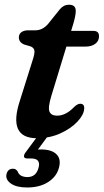

<svg xmlns="http://www.w3.org/2000/svg" viewBox="-20 -586 448 830"><path d="M113.5 -385 83 -394Q61.5 -404 61.5 -424.5Q61.5 -438.5 72.5 -446.8Q83.5 -455 102 -455H133Q163.5 -455 187 -481.5L238 -545Q246 -555 255.8 -560.2Q265.5 -565.5 279 -565.5Q307.5 -565.5 307.5 -538.5Q307.5 -520 297.5 -485.5L287.5 -452.5H384Q408 -452.5 408 -429.5Q408 -408.5 391.8 -396.5Q375.5 -384.5 348.5 -384.5H267L202 -171.5Q186.5 -120.5 194 -103.2Q201.5 -86 227 -86Q264.5 -86 300 -123Q315 -137.5 326.5 -137.5Q345.5 -137.5 344 -116Q342.5 -90 314.8 -60.2Q287 -30.5 241 -9.5Q195 11.5 139.5 11.5Q12 11.5 66.5 -152.5L120 -322.5Q130 -352 129 -365.2Q128 -378.5 113.5 -385ZM150 -7.5H194L144 60.5Q149.5 60 156.5 60Q203 60 224 80.8Q245 101.5 235 138.5Q225 177.5 188.2 201Q151.5 224.5 97.5 224.5Q51.5 224.5 27.2 207.5Q3 190.5 8 167Q14 143.5 35 143.5Q42.5 143 47.5 146.2Q52.5 149.5 56 154.5Q60.5 168 72 173.8Q83.5 179.5 98.5 179.5Q136.5 179.5 147 138Q157 99 114.5 99H98Q85 99 83.8 91Q82.5 83 91.5 71.5Z"/></svg>

Font: Fraunces 9pt S050 SemiBold
Style: Italic
Weight: 600
Italic angle: -16°
Version: Version 1.000; ttfautohint (v1.8.3)